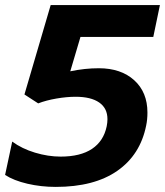

<svg xmlns="http://www.w3.org/2000/svg" viewBox="-32 -719 648 754"><path d="M-12 -32 16 -163Q54 -135 105.5 -119.5Q157 -104 206 -104Q284 -104 329.5 -134.5Q375 -165 387 -223Q390 -238 390 -251Q390 -294 357.5 -316.5Q325 -339 265 -339Q230 -339 189.5 -332Q149 -325 118 -313L64 -348L167 -699H596L570 -574H284L244 -439Q301 -451 356 -451Q443 -451 495 -404Q547 -357 547 -277Q547 -249 542 -226Q519 -111 428.5 -48Q338 15 187 15Q129 15 75.5 2.5Q22 -10 -12 -32Z"/></svg>

Font: Prompt Semibold
Style: Italic
Weight: 600
Italic angle: -12°
Designer: Katatrad Team
Foundry: CadsonDemak
Version: Version 1.000